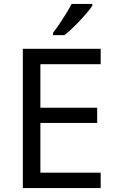

<svg xmlns="http://www.w3.org/2000/svg" viewBox="-20 -964 596 984"><path d="M496 0H97V-714H496V-635H187V-412H478V-334H187V-79H496ZM453 -934Q441 -916 416 -887.5Q391 -859 362.5 -830.5Q334 -802 310 -784H252V-796Q267 -815 284.5 -841Q302 -867 319 -894.5Q336 -922 347 -944H453Z"/></svg>

Font: Noto Sans Test
Style: Regular
Weight: 400
Version: Version 1.002; ttfautohint (v1.8.4.7-5d5b)